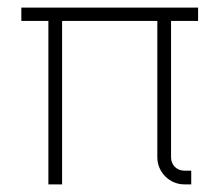

<svg xmlns="http://www.w3.org/2000/svg" viewBox="-20 -484 575 504"><path d="M500 -464H36V-429H107V0H143V-429H393V-71C393 -32 425 0 464 0H482V-36H464C444 -36 429 -51 429 -71V-429H500Z"/></svg>

Font: Rawengulk
Style: Regular
Weight: 400
Version: Version 0.9